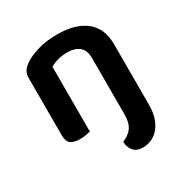

<svg xmlns="http://www.w3.org/2000/svg" viewBox="-160 -611 887 930"><g transform="rotate(-30 283.5 -146.5)"><path d="M305 123Q323 115 336.5 105.5Q350 96 359 83Q368 70 372.5 52.5Q377 35 377 11V-305Q377 -348 352.5 -368Q328 -388 286 -388Q257 -388 232.5 -381Q208 -374 190 -363V-1Q181 1 166 4Q151 7 132 7Q97 7 80 -6Q63 -19 63 -52V-373Q63 -397 73 -412Q83 -427 104 -441Q133 -461 181 -474.5Q229 -488 287 -488Q390 -488 446.5 -442.5Q503 -397 503 -309V26Q503 73 491.5 105Q480 137 461.5 157Q443 177 420.5 186Q398 195 376 195Q341 195 323.5 174.5Q306 154 305 123Z"/></g></svg>

Font: Baloo Tammudu 2 SemiBold
Style: Regular
Weight: 600
Designer: Maithili Shingre, Omkar Shende and Ek Type
Foundry: Ek Type
Version: Version 1.640;hotconv 1.0.111;makeotfexe 2.5.65597; ttfautoh